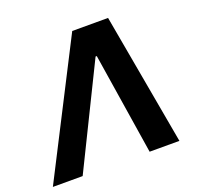

<svg xmlns="http://www.w3.org/2000/svg" viewBox="-149 -862 1023 998"><g transform="rotate(-20 363.0 -363.5)"><path d="M143.1 0H-21.7L350.1 -727.3H548.3L678.3 0H513.5L425.4 -561.1H418.7Z"/></g></svg>

Font: Inter UI
Style: Bold Italic
Weight: 700
Italic angle: 9.39999°
Designer: Rasmus Andersson
Foundry: rsms
Version: 3.2;8d6f07862